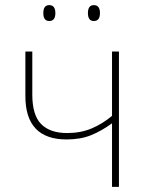

<svg xmlns="http://www.w3.org/2000/svg" viewBox="-20 -729 569 749"><path d="M106 -528H79V-354Q79 -185 240 -185Q294 -185 335 -201.5Q376 -218 417 -248V0H444V-528H417V-277Q380 -246 337.5 -228Q295 -210 242 -210Q175 -210 140.5 -245Q106 -280 106 -360ZM323 -678Q323 -647 346 -647Q370 -647 370 -678Q370 -709 346 -709Q323 -709 323 -678ZM149 -678Q149 -647 172 -647Q196 -647 196 -678Q196 -709 172 -709Q149 -709 149 -678Z"/></svg>

Font: Noto Sans Display Thin
Style: Regular
Weight: 250
Designer: Monotype Design Team
Foundry: Monotype Imaging Inc.
Version: Version 1.900